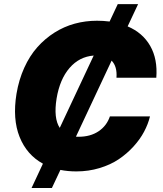

<svg xmlns="http://www.w3.org/2000/svg" viewBox="-20 -840 807 952"><path d="M136.4 92.3 192.8 -28.4Q112.6 -72.4 77.1 -161.2Q41.5 -250 61.8 -375Q73.5 -445 100.3 -504.1Q127.1 -563.2 165 -605.8Q202.8 -648.4 250 -678.3Q297.2 -708.1 350.5 -722.7Q403.8 -737.2 460.9 -737.2Q492.2 -737.2 523.4 -733.3L563.9 -819.6H664.8L612.9 -709.2Q687.5 -677.6 724.8 -612.4Q762.1 -547.2 755 -454.5H557.5Q561.8 -510.3 533.4 -539.4L356.5 -162.3Q361.2 -161.9 370 -161.9Q428.3 -161.9 468.8 -189.1Q509.2 -216.3 524.9 -262.8H723.7Q714.5 -224.8 694.4 -187Q674.4 -149.1 641.9 -113.5Q609.4 -77.8 568.7 -50.4Q528.1 -23.1 473.5 -6.6Q419 9.9 358.7 9.9Q316.8 9.9 279.5 2.5L237.2 92.3ZM276.3 -206 444.6 -564.6Q372.9 -558.9 324.8 -503Q276.6 -447.1 260.7 -352.3Q244.7 -253.6 276.3 -206Z"/></svg>

Font: Karasuma Gothic
Style: Italic
Weight: 900
Italic angle: -9.39999°
Designer: Rasmus Andersson / Ryoko Nishizuka
Foundry: Genbu
Version: Version 1.00